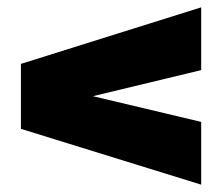

<svg xmlns="http://www.w3.org/2000/svg" viewBox="-20 -576 605 523"><path d="M528 -73 37 -225V-402L528 -556V-385L233 -314L528 -244Z"/></svg>

Font: Georama ExtraCondensed Thin Black
Style: Regular
Weight: 900
Version: Version 1.001